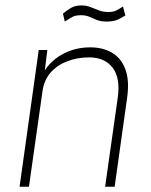

<svg xmlns="http://www.w3.org/2000/svg" viewBox="-20 -706 570 726"><path d="M54 0 126.5 -517H159L149.5 -440Q165 -464.5 190.5 -484.2Q216 -504 249.2 -515.5Q282.5 -527 321 -527Q369 -527 403.8 -506.5Q438.5 -486 454.2 -443.5Q470 -401 460.5 -335L413.5 0H377.5L425 -335Q436 -410 406.2 -449.5Q376.5 -489 316.5 -489Q274 -489 236 -475Q198 -461 172.2 -432.5Q146.5 -404 140.5 -360L89.5 0ZM225 -624.5 218 -654.5Q234 -668 249.8 -676.8Q265.5 -685.5 287 -685.5Q306.5 -685.5 322.2 -679.2Q338 -673 354 -666.8Q370 -660.5 390 -660.5Q407.5 -660.5 419.2 -666.2Q431 -672 445 -681.5L454 -647.5Q443.5 -641 427.2 -632.8Q411 -624.5 384 -624.5Q361 -624.5 346.2 -630.5Q331.5 -636.5 318 -642.5Q304.5 -648.5 286 -648.5Q263.5 -648.5 250 -640Q236.5 -631.5 225 -624.5Z"/></svg>

Font: Public Sans Thin Thin
Style: Italic
Weight: 250
Italic angle: -8°
Version: Version 2.001